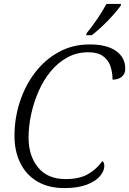

<svg xmlns="http://www.w3.org/2000/svg" viewBox="-20 -951 660 981"><path d="M310 10Q228 10 171 -23.5Q114 -57 84 -117.5Q54 -178 54 -257Q54 -346 81 -429.5Q108 -513 158.5 -579.5Q209 -646 280 -685Q351 -724 438 -724Q526 -724 573 -690.5Q620 -657 620 -600Q620 -574 602.5 -559Q585 -544 555 -544Q555 -582 544 -613.5Q533 -645 506 -664.5Q479 -684 431 -684Q373 -684 325 -658Q277 -632 240 -587.5Q203 -543 178 -486.5Q153 -430 139.5 -368.5Q126 -307 126 -248Q126 -155 174.5 -95.5Q223 -36 315 -36Q387 -36 431 -62Q475 -88 503 -128Q513 -121 513 -103Q513 -78 491 -51.5Q469 -25 423.5 -7.5Q378 10 310 10ZM420 -771 423 -782Q448 -812 475.5 -852Q503 -892 524 -931H598L597 -922Q582 -901 557 -873Q532 -845 503.5 -818Q475 -791 449 -771Z"/></svg>

Font: Noto Serif Light
Style: Italic
Weight: 300
Italic angle: -12°
Designer: Monotype Design Team
Foundry: Monotype Imaging Inc.
Version: Version 2.013